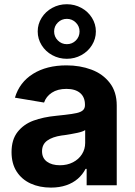

<svg xmlns="http://www.w3.org/2000/svg" viewBox="-20 -854 621 885"><path d="M33.2 -152.8Q33.2 -210.4 61 -245.8Q88.9 -281.2 134 -297.9Q179.2 -314.5 239.3 -320.3L279.8 -324.7Q314.5 -328.6 333.7 -333Q353 -337.4 362.3 -345.9Q371.6 -354.5 371.6 -369.1V-371.6Q371.6 -406.2 349.4 -425.3Q327.1 -444.3 286.1 -444.3Q245.6 -444.3 219 -426.8Q192.4 -409.2 183.1 -381.3L48.8 -403.8Q69.8 -474.6 132.3 -513.7Q194.8 -552.7 286.6 -552.7Q348.6 -552.7 401.1 -533.2Q453.6 -513.7 485.8 -472.2Q518.1 -430.7 518.1 -367.7V0H379.4V-75.7H374.5Q360.8 -49.3 338.6 -30Q316.4 -10.7 285.2 0Q253.9 10.7 214.8 10.7Q162.1 10.7 121.1 -8.1Q80.1 -26.9 56.6 -63.5Q33.2 -100.1 33.2 -152.8ZM372.6 -195.3V-254.4Q361.8 -247.1 336.7 -241.7Q311.5 -236.3 276.4 -231L264.2 -229.5Q221.2 -223.1 197.5 -205.8Q173.8 -188.5 173.8 -156.7Q173.8 -125.5 196.3 -108.9Q218.8 -92.3 256.3 -92.3Q290 -92.3 316.4 -106Q342.8 -119.6 357.7 -143.1Q372.6 -166.5 372.6 -195.3ZM153.8 -709.2Q153.8 -743 171.9 -771.9Q189.9 -800.8 220.7 -817.6Q251.5 -834.5 287.8 -834.5Q324.2 -834.5 355 -817.7Q385.8 -801 403.8 -772Q421.9 -743 421.9 -709Q421.9 -674.8 403.8 -645.8Q385.7 -616.7 355 -599.9Q324.2 -583 288.1 -583Q251.5 -583 220.7 -599.9Q189.9 -616.7 171.9 -645.8Q153.8 -674.8 153.8 -709.2ZM346.7 -708.8Q346.7 -732.9 329.5 -750Q312.3 -767.1 288.1 -767.1Q263.7 -767.1 246.6 -750.1Q229.5 -733.2 229.5 -709Q229.5 -684.8 246.6 -667.6Q263.7 -650.4 288.1 -650.4Q312.7 -650.4 329.7 -667.5Q346.7 -684.7 346.7 -708.8Z"/></svg>

Font: Inter RS Variable
Style: Regular
Weight: 400
Designer: Rasmus Andersson (customised by Maria Ramos and Noel Pretorius)
Foundry: rsms
Version: Version 3.001;Glyphs 3.2.3 (3260)